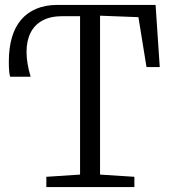

<svg xmlns="http://www.w3.org/2000/svg" viewBox="-20 -763 688 783"><path d="M169 0V-42L306.5 -51V-697H234.5Q185.5 -697 153 -679.2Q120.5 -661.5 104.2 -628.5Q88 -595.5 88.2 -550.2Q88.5 -505 105 -450H21.5Q19 -456.5 17.5 -471.5Q16 -486.5 16 -511Q16 -567 28.5 -610Q41 -653 66.2 -682.5Q91.5 -712 128 -727.2Q164.5 -742.5 212 -743H614.5L631.5 -489.5H577.5L544.5 -693L388 -699V-51L528 -42V0Z"/></svg>

Font: Merriweather 24pt SemiCondensed Light
Style: Regular
Weight: 300
Width: 4
Designer: Eben Sorkin
Foundry: Eben Sorkin
Version: Version 2.100